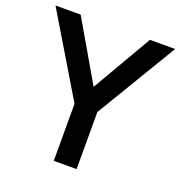

<svg xmlns="http://www.w3.org/2000/svg" viewBox="-136 -809 862 917"><g transform="rotate(20 295.0 -350.0)"><path d="M599 -700 353 -290V0H237V-290L-9 -700H119L295 -397L471 -700Z"/></g></svg>

Font: Cabin SemiBold
Style: Regular
Weight: 600
Designer: Pablo Impallari
Foundry: Pablo Impallari. http://www.impallari.com Igino Marini. http://www.ikern.com
Version: Version 2.200